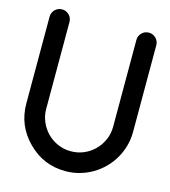

<svg xmlns="http://www.w3.org/2000/svg" viewBox="-115 -873 855 965"><g transform="rotate(15 312.5 -390.5)"><path d="M140.6 -729.5V-277.8Q140.6 -242.2 154.3 -210.4Q168 -178.7 191.4 -155Q214.8 -131.3 246.6 -117.4Q278.3 -103.5 314.5 -103.5Q350.6 -103.5 382.3 -117.2Q414.1 -130.9 437.7 -154.8Q461.4 -178.7 475.1 -210.2Q488.8 -241.7 488.8 -277.8V-729.5Q488.8 -751 503.9 -766.1Q519 -781.2 540.5 -781.2Q562 -781.2 577.1 -766.1Q592.3 -751 592.3 -729.5V-277.8Q592.3 -239.7 582.3 -204.6Q572.3 -169.4 554.2 -138.4Q536.1 -107.4 510.7 -82Q485.4 -56.6 454.3 -38.3Q423.3 -20 387.9 -10Q352.5 0 314.5 0Q199.2 0 118.7 -81.5Q37.1 -163.1 37.1 -277.8V-729.5Q37.1 -751 52.2 -766.1Q67.4 -781.2 88.9 -781.2Q110.4 -781.2 125.5 -766.1Q140.6 -751 140.6 -729.5Z"/></g></svg>

Font: Comfortaa
Style: Bold
Weight: 700
Designer: Johan Aakerlund
Foundry: Johan Aakerlund
Version: Version 2.001; ttfautohint (v1.4.1)